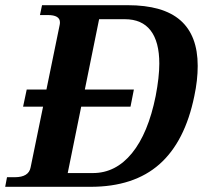

<svg xmlns="http://www.w3.org/2000/svg" viewBox="-46 -720 782 740"><path d="M716 -466Q716 -411 703 -350Q667 -174 568.5 -87Q470 0 303 0H-26L-19 -37H11Q65 -37 72 -75L120 -309H43L57 -375H133L184 -624Q185 -628 185 -634Q185 -662 138 -662H108L116 -700H446Q583 -700 649.5 -641.5Q716 -583 716 -466ZM568 -475Q568 -559 534.5 -602.5Q501 -646 435 -646H336L281 -375H470L457 -309H267L215 -53H312Q400 -53 462.5 -129.5Q525 -206 554 -350Q568 -423 568 -475Z"/></svg>

Font: Taviraj SemiBold
Style: Italic
Weight: 600
Italic angle: -12°
Designer: Katatrad Team
Foundry: CadsonDemak
Version: Version 1.001